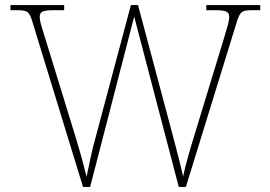

<svg xmlns="http://www.w3.org/2000/svg" viewBox="-20 -734 1061 754"><path d="M108 -646 306 0H334L507 -669L682 0H710L909 -645C923 -690 929 -694 974 -694H1002V-714H790V-694H825C875 -694 880 -685 880 -666C880 -652 874 -632 863 -595L744 -205C726 -147 708 -84 699 -41C688 -92 674 -143 657 -208L522 -714H494L354 -189C339 -135 332 -96 320 -40C305 -100 298 -126 279 -189L154 -595C142 -633 136 -653 136 -666C136 -685 141 -694 191 -694H232V-714H21V-694H43C88 -694 95 -690 108 -646Z"/></svg>

Font: Noto Serif Sinhala Thin
Style: Regular
Weight: 100
Designer: Jelle Bosma - Monotype Design Team
Foundry: Monotype Imaging Inc.
Version: Version 2.007